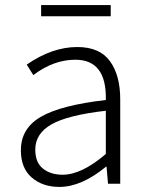

<svg xmlns="http://www.w3.org/2000/svg" viewBox="-20 -735 587 768"><path d="M217.8 12.7Q150.4 12.7 106.9 -24.9Q63.5 -62.5 63.5 -133.8Q63.5 -221.7 144 -268.1Q224.6 -314.5 403.3 -335Q407.2 -496.1 281.2 -496.1Q194.3 -496.1 113.3 -434.6L86.9 -476.6Q188.5 -546.9 289.1 -546.9Q378.9 -546.9 419.9 -490.2Q460.9 -433.6 460.9 -337.9V0H412.1L406.2 -68.4H404.3Q305.7 12.7 217.8 12.7ZM230.5 -36.1Q306.6 -36.1 403.3 -119.1V-292Q250 -274.4 185.5 -237.3Q121.1 -200.2 121.1 -136.7Q121.1 -85 151.9 -60.5Q182.6 -36.1 230.5 -36.1ZM144.5 -669.9V-714.8H422.9V-669.9Z"/></svg>

Font: Gen Shin Gothic Light
Style: Regular
Weight: 200
Designer: [Source Han Sans]
Ryoko NISHIZUKA  (kana & ideographs); Paul D. Hunt (Latin, Greek & Cyrillic); Wenlong ZHANG  (bopomofo
Version: Version 1.002.20150607